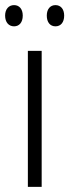

<svg xmlns="http://www.w3.org/2000/svg" viewBox="-35 -731 271 751"><path d="M-15 -670C-15 -644 -1 -628 20 -628C40 -628 54 -643 54 -670C54 -696 40 -711 20 -711C-1 -711 -15 -695 -15 -670ZM148 -670C148 -644 161 -628 182 -628C203 -628 216 -644 216 -670C216 -696 202 -711 182 -711C162 -711 148 -696 148 -670ZM128 0V-532H74V0Z"/></svg>

Font: Noto Sans Arabic UI Cn Lt
Style: Regular
Weight: 300
Width: 3
Designer: Monotype Design Team, Nadine Chahine and Nizar Qandah
Foundry: Monotype Imaging Inc.
Version: Version 2.010